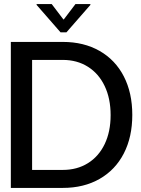

<svg xmlns="http://www.w3.org/2000/svg" viewBox="-20 -919 691 939"><path d="M33 -714H287Q390 -714 467 -670Q544 -626 585.5 -545.5Q627 -465 627 -357Q627 -249 585.5 -168.5Q544 -88 467 -44Q390 0 287 0H33ZM287 -88Q357 -88 410 -121Q463 -154 492 -214.5Q521 -275 521 -356Q521 -437 492 -498Q463 -559 410 -592.5Q357 -626 287 -626H137V-88ZM422 -895 305 -761H276L159 -895V-899H233L290 -824H292L349 -899H422Z"/></svg>

Font: Non Bureau
Style: Regular
Weight: 400
Designer: Jona Saucedo
Foundry: Non Foundry
Version: Version 1.000; ttfautohint (v1.8.4)